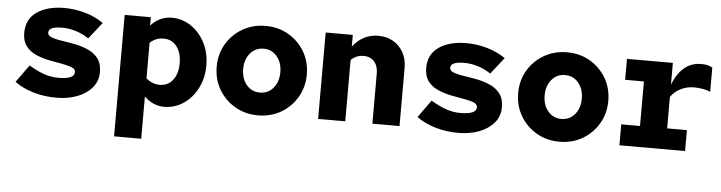

<svg xmlns="http://www.w3.org/2000/svg" viewBox="-46 -729 4291 1142"><g transform="rotate(5 2100.0 -158.5)"><path d="M297 10Q222 10 157.5 -9.5Q93 -29 47 -63L122 -167Q179 -134 218.5 -121.5Q258 -109 298 -109Q394 -109 394 -151Q394 -170 371 -179Q348 -188 311.5 -194Q275 -200 233.5 -208.5Q192 -217 155.5 -233Q119 -249 96 -279Q73 -309 73 -358Q73 -440 135 -483Q197 -526 300 -526Q360 -526 421 -509Q482 -492 533 -457L455 -358Q416 -384 375.5 -396Q335 -408 296 -408Q215 -408 215 -372Q215 -354 238.5 -345Q262 -336 299.5 -330.5Q337 -325 378.5 -317Q420 -309 457.5 -292.5Q495 -276 518.5 -245.5Q542 -215 542 -164Q542 -111 509.5 -72Q477 -33 421.5 -11.5Q366 10 297 10Z M659 209V-516H815V-466Q840 -494 871.5 -509Q903 -524 940 -524Q1003 -524 1055 -489Q1107 -454 1138 -394Q1169 -334 1169 -258Q1169 -183 1138 -122.5Q1107 -62 1055 -27Q1003 8 940 8Q906 8 875.5 -5.5Q845 -19 821 -43V209ZM902 -120Q952 -120 981 -158Q1010 -196 1010 -258Q1010 -320 981 -358Q952 -396 902 -396Q856 -396 821 -364V-152Q856 -120 902 -120Z M1500 10Q1424 10 1363 -25.5Q1302 -61 1266.5 -121.5Q1231 -182 1231 -257Q1231 -333 1266.5 -393Q1302 -453 1363 -488.5Q1424 -524 1500 -524Q1577 -524 1637.5 -488.5Q1698 -453 1733.5 -393Q1769 -333 1769 -257Q1769 -182 1733.5 -121.5Q1698 -61 1637.5 -25.5Q1577 10 1500 10ZM1500 -126Q1549 -126 1580 -163Q1611 -200 1611 -257Q1611 -314 1580 -351Q1549 -388 1500 -388Q1451 -388 1420 -351Q1389 -314 1389 -257Q1389 -200 1420 -163Q1451 -126 1500 -126Z M1859 0V-516H2021V-446Q2081 -524 2174 -524Q2224 -524 2262.5 -501.5Q2301 -479 2323 -439.5Q2345 -400 2345 -348V0H2183V-301Q2183 -345 2159.5 -371Q2136 -397 2097 -397Q2052 -397 2021 -366V0Z M2697 10Q2622 10 2557.5 -9.5Q2493 -29 2447 -63L2522 -167Q2579 -134 2618.5 -121.5Q2658 -109 2698 -109Q2794 -109 2794 -151Q2794 -170 2771 -179Q2748 -188 2711.5 -194Q2675 -200 2633.5 -208.5Q2592 -217 2555.5 -233Q2519 -249 2496 -279Q2473 -309 2473 -358Q2473 -440 2535 -483Q2597 -526 2700 -526Q2760 -526 2821 -509Q2882 -492 2933 -457L2855 -358Q2816 -384 2775.5 -396Q2735 -408 2696 -408Q2615 -408 2615 -372Q2615 -354 2638.5 -345Q2662 -336 2699.5 -330.5Q2737 -325 2778.5 -317Q2820 -309 2857.5 -292.5Q2895 -276 2918.5 -245.5Q2942 -215 2942 -164Q2942 -111 2909.5 -72Q2877 -33 2821.5 -11.5Q2766 10 2697 10Z M3300 10Q3224 10 3163 -25.5Q3102 -61 3066.5 -121.5Q3031 -182 3031 -257Q3031 -333 3066.5 -393Q3102 -453 3163 -488.5Q3224 -524 3300 -524Q3377 -524 3437.5 -488.5Q3498 -453 3533.5 -393Q3569 -333 3569 -257Q3569 -182 3533.5 -121.5Q3498 -61 3437.5 -25.5Q3377 10 3300 10ZM3300 -126Q3349 -126 3380 -163Q3411 -200 3411 -257Q3411 -314 3380 -351Q3349 -388 3300 -388Q3251 -388 3220 -351Q3189 -314 3189 -257Q3189 -200 3220 -163Q3251 -126 3300 -126Z M3658 0V-125H3770V-391H3658V-516H3932V-386Q3960 -457 4002.5 -490.5Q4045 -524 4099 -524Q4122 -524 4135.5 -521Q4149 -518 4168 -509V-364Q4149 -373 4122.5 -377.5Q4096 -382 4070 -382Q4028 -382 3991 -363.5Q3954 -345 3932 -313V-125H4050V0Z"/></g></svg>

Font: Red Hat Mono
Style: Bold
Weight: 700
Monospace: yes
Designer: Pentagram, MCKL
Foundry: Pentagram, MCKL
Version: Version 1.023; ttfautohint (v1.8.3)